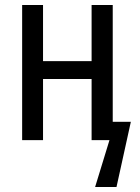

<svg xmlns="http://www.w3.org/2000/svg" viewBox="-20 -557 555 763"><path d="M68 0V-537H151V-314H344V-537H428V-73H500L443 186H358L415 0H344V-243H151V0Z"/></svg>

Font: Avrile Sans Condensed
Style: Regular
Weight: 400
Width: 3
Designer: Monotype Design Team
Foundry: Monotype Imaging Inc.
Version: Version 2.001;September 10, 2019;FontCreator 11.5.0.2425 64-